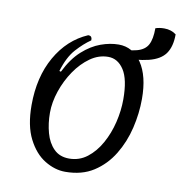

<svg xmlns="http://www.w3.org/2000/svg" viewBox="-78 -751 795 840"><g transform="rotate(10 319.0 -331.5)"><path d="M266 15Q220 15 175 -12.5Q130 -40 100.5 -98Q71 -156 71 -247Q71 -372 122.5 -462.5Q174 -553 262 -591Q273 -591 276.5 -585Q280 -579 279 -571Q248 -550 216 -514.5Q184 -479 165 -415L172 -413Q202 -474 241 -509Q280 -544 321.5 -559Q363 -574 401 -574Q464 -574 503 -516.5Q542 -459 542 -357Q542 -293 526.5 -227.5Q511 -162 477.5 -107Q444 -52 392 -18.5Q340 15 266 15ZM273 -45Q318 -45 353 -72Q388 -99 412.5 -143Q437 -187 449.5 -239Q462 -291 462 -341Q462 -430 435 -471.5Q408 -513 365 -513Q323 -513 285.5 -486.5Q248 -460 219 -417.5Q190 -375 173 -325Q156 -275 156 -228Q156 -181 167.5 -139Q179 -97 205 -71Q231 -45 273 -45ZM401 -518 381 -554Q448 -554 483.5 -563.5Q519 -573 532.5 -598.5Q546 -624 546 -672Q563 -678 585 -678Q616 -678 638 -661Q638 -607 616 -575.5Q594 -544 542 -531Q490 -518 401 -518Z"/></g></svg>

Font: Merienda Light
Style: Regular
Weight: 300
Designer: Eduardo Rodriguez Tunni
Foundry: Eduardo Rodriguez Tunni
Version: Version 2.001; ttfautohint (v1.8.4.7-5d5b)